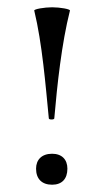

<svg xmlns="http://www.w3.org/2000/svg" viewBox="-20 -496 286 527"><path d="M74 -467C96 -376 105 -263 114 -171C114 -167 129 -167 129 -171C137 -263 149 -376 172 -467C173 -471 145 -476 123 -476C102 -476 73 -471 74 -467ZM123 11C150 11 165 -5 165 -33C165 -58 150 -74 123 -74C95 -74 79 -58 79 -33C79 -5 95 11 123 11Z"/></svg>

Font: Cormorant SC
Style: Regular
Weight: 400
Designer: Christian Thalmann (Catharsis Fonts)
Version: Version 1.000;PS 001.000;hotconv 1.0.70;makeotf.lib2.5.58329